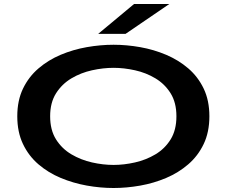

<svg xmlns="http://www.w3.org/2000/svg" viewBox="-20 -930 1140 961"><path d="M548.5 11Q482.5 11 414.2 -1.2Q346 -13.5 283.8 -39.5Q221.5 -65.5 172.5 -107.5Q123.5 -149.5 95 -209.2Q66.5 -269 66.5 -348Q66.5 -427 95 -486.2Q123.5 -545.5 172.5 -587.5Q221.5 -629.5 283.8 -655.8Q346 -682 414.2 -694Q482.5 -706 548.5 -706Q614 -706 681.8 -694Q749.5 -682 811.5 -655.8Q873.5 -629.5 922.2 -587.8Q971 -546 999.5 -486.5Q1028 -427 1028 -348Q1028 -269 999.5 -209.2Q971 -149.5 922.2 -107.5Q873.5 -65.5 811.5 -39.2Q749.5 -13 681.8 -1Q614 11 548.5 11ZM548.5 -104.5Q600.5 -104.5 655.8 -117Q711 -129.5 758 -157.5Q805 -185.5 834 -232.2Q863 -279 863 -348Q863 -416.5 834 -463Q805 -509.5 758 -537.8Q711 -566 655.8 -578.2Q600.5 -590.5 548.5 -590.5Q496 -590.5 440.5 -578.2Q385 -566 337.5 -537.8Q290 -509.5 260.5 -463Q231 -416.5 231 -348Q231 -279 260.5 -232.2Q290 -185.5 337.5 -157.5Q385 -129.5 440.5 -117Q496 -104.5 548.5 -104.5ZM608.5 -760.5H471.5L651 -910H827.5Z"/></svg>

Font: Trispace Expanded SemiBold
Style: Regular
Weight: 600
Width: 7
Designer: Tyler Finck
Foundry: Etcetera Type Company
Version: Version 1.210; ttfautohint (v1.8.3)